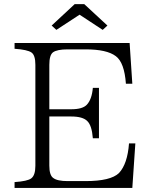

<svg xmlns="http://www.w3.org/2000/svg" viewBox="-20 -923 739 933"><path d="M50.8 -713.9H609.9L623 -516.1H591.8Q584.5 -619.1 543 -649.9Q499.5 -683.1 396 -683.1H308.6Q257.8 -683.1 237.8 -668.9Q219.7 -655.8 219.7 -607.9V-392.1H326.7Q381.3 -392.1 401.9 -414.1Q426.3 -439.9 431.2 -496.1H460.9V-251H431.2Q426.3 -314 403.8 -335Q381.8 -356.9 326.7 -356.9H219.7V-118.2Q219.7 -71.3 238.8 -58.1Q258.3 -43 308.6 -43H396Q517.6 -43 558.1 -82Q599.6 -126.5 606.9 -226.1H637.7L623 -9.8H50.8V-38.1Q113.8 -42.5 131.8 -56.2Q151.9 -71.3 151.9 -117.2V-607.9Q151.9 -654.8 132.8 -668Q113.3 -681.6 50.8 -686ZM342.8 -902.8H389.6L502 -798.8L479 -777.8L366.7 -851.6L253.9 -777.8L231 -798.8Z"/></svg>

Font: I.Ming
Style: Regular
Weight: 400
Designer: Ichiten Fonts Project
Version: Version 5.10 Mar 24, 2018